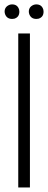

<svg xmlns="http://www.w3.org/2000/svg" viewBox="-40 -832 213 852"><path d="M-19.5 -780.3Q-19.5 -801.8 2 -810.5Q7.8 -812.5 13.7 -812.5Q38.1 -812.5 44.9 -789.1Q45.9 -784.2 45.9 -780.3Q45.9 -755.9 23.4 -749Q18.6 -748 13.7 -748Q-9.8 -748 -17.6 -769.5Q-19.5 -775.4 -19.5 -780.3ZM87.9 -780.3Q87.9 -801.8 109.4 -810.5Q115.2 -812.5 121.1 -812.5Q145.5 -812.5 152.3 -789.1Q153.3 -785.2 153.3 -780.3Q153.3 -755.9 130.9 -749Q126 -748 121.1 -748Q97.7 -748 89.8 -769.5Q87.9 -775.4 87.9 -780.3ZM41 0V-683.6H92.8V0Z"/></svg>

Font: Post No Bills Colombo
Style: Regular
Weight: 500
Designer: Kosala Senevirathne, Siva Puranthara, Lasantha Premarathna, Tharique Azeez
Foundry: Mooniak
Version: Version 1.220 ; ttfautohint (v1.5)